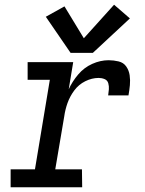

<svg xmlns="http://www.w3.org/2000/svg" viewBox="-20 -793 616 813"><path d="M25 0H328L327 -76H214L252 -300Q256 -329 266 -357Q276 -385 294.5 -410Q313 -435 341 -449Q369 -463 398 -463Q411 -463 423 -458Q435 -453 438.5 -440.5Q442 -428 441 -415Q440 -402 438 -389H524Q528 -411 530 -432.5Q532 -454 529 -474.5Q526 -495 514.5 -511.5Q503 -528 482 -533Q461 -538 440 -538Q405 -538 370.5 -522.5Q336 -507 311 -477.5Q286 -448 271 -415L290 -530H97V-455H191L128 -76H25ZM279 -569H373L530 -715L463 -773L335 -631L253 -766L174 -722Z"/></svg>

Font: Iosevka Sparkle Oblique
Style: Regular
Weight: 400
Italic angle: -9°
Designer: Belleve Invis
Foundry: Belleve Invis
Version: Version 4.5.0; ttfautohint (v1.8.3)